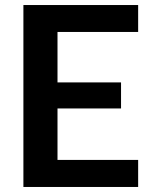

<svg xmlns="http://www.w3.org/2000/svg" viewBox="-20 -743 612 763"><path d="M529 -723V-616H208.5V-415.5H461V-312H208.5V-107.5H529V0H73V-723Z"/></svg>

Font: LatoHex
Style: Bold
Weight: 700
Designer: Lukasz Dziedzic
Foundry: tyPoland Lukasz Dziedzic
Version: Version 1.104; Western+Polish opensource